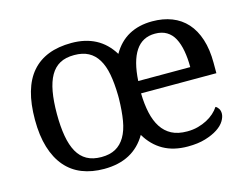

<svg xmlns="http://www.w3.org/2000/svg" viewBox="-81 -678 1067 820"><g transform="rotate(-15 452.5 -268.0)"><path d="M152 -269Q152 -213 159.5 -170.5Q167 -128 183 -99.5Q199 -71 225 -56.5Q251 -42 289 -42Q326 -42 351.5 -56Q377 -70 393.5 -98Q410 -126 417 -167.5Q424 -209 425 -264V-278Q424 -332 416.5 -372Q409 -412 392.5 -439Q376 -466 350.5 -479.5Q325 -493 288 -493Q250 -493 224.5 -479Q199 -465 183 -437Q167 -409 159.5 -367Q152 -325 152 -269ZM645 -492Q589 -492 559 -447Q529 -402 524 -315H754Q754 -354 748 -387Q742 -420 729.5 -443.5Q717 -467 696 -479.5Q675 -492 645 -492ZM657 10Q594 10 549 -15.5Q504 -41 475 -90Q417 10 287 10Q233 10 190 -7Q147 -24 117 -59Q87 -94 71 -146.5Q55 -199 55 -269Q55 -409 114.5 -477.5Q174 -546 290 -546Q351 -546 396.5 -522Q442 -498 472 -449Q500 -498 544 -522Q588 -546 647 -546Q695 -546 733.5 -531Q772 -516 799 -486Q826 -456 840.5 -411Q855 -366 855 -307V-261H522Q523 -213 531.5 -174.5Q540 -136 557.5 -109Q575 -82 602.5 -67.5Q630 -53 671 -53Q697 -53 719 -59Q741 -65 759 -74.5Q777 -84 791 -96.5Q805 -109 814 -123Q821 -120 827 -111Q833 -102 833 -89Q833 -74 822.5 -56.5Q812 -39 790 -24.5Q768 -10 735 0Q702 10 657 10Z"/></g></svg>

Font: MM Ethnic
Style: Regular
Weight: 400
Designer: Khon Soe Zaw Thu
Version: Version 1.00 July 18, 2016, initial release